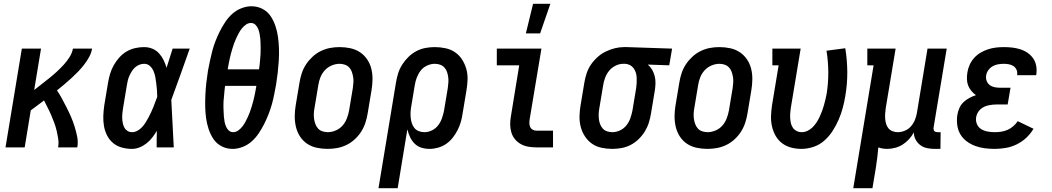

<svg xmlns="http://www.w3.org/2000/svg" viewBox="-20 -776 5540 1011"><path d="M9 0 95 -520H196L160 -302Q180 -318 200 -333.5Q220 -349 240 -365Q260 -381 279 -398.5Q298 -416 315 -434.5Q332 -453 346 -475Q360 -497 364 -520H465Q461 -497 449.5 -476Q438 -455 423 -435.5Q408 -416 391 -398.5Q374 -381 355.5 -364Q337 -347 318.5 -331.5Q300 -316 280 -300Q295 -278 307.5 -254.5Q320 -231 332 -207.5Q344 -184 354.5 -159.5Q365 -135 373 -109Q381 -83 386.5 -56Q392 -29 387 0H286Q290 -23 286.5 -45Q283 -67 278 -88.5Q273 -110 265.5 -130Q258 -150 249.5 -170Q241 -190 231 -209Q221 -228 212 -247Q194 -234 177 -221Q160 -208 142 -195L110 0Z M675 8Q648 8 622 1Q596 -6 576 -22.5Q556 -39 544 -62.5Q532 -86 527.5 -112Q523 -138 524 -166Q525 -194 529 -221L549 -341Q553 -365 560 -388Q567 -411 579 -432.5Q591 -454 608 -473Q625 -492 646 -504.5Q667 -517 691 -522.5Q715 -528 738 -528Q762 -528 782.5 -519.5Q803 -511 817.5 -495Q832 -479 841.5 -459.5Q851 -440 857 -419Q865 -444 873 -469.5Q881 -495 889 -520H979Q955 -453 931 -385Q907 -317 882 -250Q886 -188 888.5 -125Q891 -62 895 0H805Q805 -22 805 -43.5Q805 -65 806 -87Q795 -69 782 -52Q769 -35 752 -21.5Q735 -8 715 0Q695 8 675 8ZM676 -80Q690 -80 703.5 -87.5Q717 -95 727.5 -106Q738 -117 746 -130Q754 -143 761.5 -156.5Q769 -170 775 -183.5Q781 -197 787 -211Q793 -225 797.5 -238.5Q802 -252 808 -266Q808 -284 806.5 -301Q805 -318 803 -335.5Q801 -353 798 -369.5Q795 -386 788.5 -401.5Q782 -417 769.5 -428.5Q757 -440 739 -440Q726 -440 713.5 -435Q701 -430 691 -421Q681 -412 674 -400.5Q667 -389 661.5 -377Q656 -365 653 -352.5Q650 -340 648 -327L628 -207Q626 -194 624.5 -180.5Q623 -167 623.5 -154Q624 -141 626.5 -128Q629 -115 635 -104Q641 -93 651.5 -86.5Q662 -80 676 -80Z M1205 8Q1173 8 1146.5 -6Q1120 -20 1104 -44Q1088 -68 1078.5 -96.5Q1069 -125 1065 -155Q1061 -185 1060.5 -216Q1060 -247 1061.5 -278Q1063 -309 1066.5 -340.5Q1070 -372 1075 -403Q1080 -429 1085.5 -455.5Q1091 -482 1098 -508.5Q1105 -535 1115 -560.5Q1125 -586 1137.5 -611Q1150 -636 1166 -660Q1182 -684 1203 -703Q1224 -722 1251 -732.5Q1278 -743 1304 -743Q1336 -743 1362.5 -729Q1389 -715 1405 -691Q1421 -667 1430.5 -638.5Q1440 -610 1444 -580Q1448 -550 1449 -519Q1450 -488 1448 -457Q1446 -426 1442.5 -394.5Q1439 -363 1434 -332Q1429 -306 1424 -279.5Q1419 -253 1411.5 -226.5Q1404 -200 1394 -174.5Q1384 -149 1371.5 -124Q1359 -99 1343 -75Q1327 -51 1306 -32Q1285 -13 1258 -2.5Q1231 8 1205 8ZM1344 -411Q1346 -425 1347.5 -438.5Q1349 -452 1350 -466Q1351 -480 1352 -493.5Q1353 -507 1352.5 -520.5Q1352 -534 1352 -547.5Q1352 -561 1350.5 -574Q1349 -587 1346.5 -600Q1344 -613 1339 -625Q1334 -637 1324.5 -646Q1315 -655 1301 -655Q1287 -655 1274.5 -646Q1262 -637 1253 -625.5Q1244 -614 1237 -601Q1230 -588 1224 -575Q1218 -562 1213 -548.5Q1208 -535 1204 -521Q1200 -507 1196 -493.5Q1192 -480 1189.5 -466.5Q1187 -453 1184 -439Q1181 -425 1179 -411ZM1208 -80Q1222 -80 1234.5 -89Q1247 -98 1256 -109.5Q1265 -121 1272 -134Q1279 -147 1285 -160Q1291 -173 1296 -186.5Q1301 -200 1305 -214Q1309 -228 1313 -241.5Q1317 -255 1319.5 -268.5Q1322 -282 1325 -296Q1328 -310 1330 -324H1165Q1163 -310 1162 -296.5Q1161 -283 1159.5 -269Q1158 -255 1157 -241.5Q1156 -228 1156.5 -214.5Q1157 -201 1157.5 -187.5Q1158 -174 1159 -161Q1160 -148 1162.5 -135Q1165 -122 1170 -110Q1175 -98 1184.5 -89Q1194 -80 1208 -80Z M1705 8Q1676 8 1648 2Q1620 -4 1597.5 -19Q1575 -34 1560 -57Q1545 -80 1538.5 -107Q1532 -134 1532 -163Q1532 -192 1537 -221L1557 -341Q1561 -366 1569 -390.5Q1577 -415 1591.5 -437Q1606 -459 1626 -477.5Q1646 -496 1670 -507.5Q1694 -519 1718.5 -523.5Q1743 -528 1768 -528Q1797 -528 1825 -522Q1853 -516 1875.5 -501Q1898 -486 1913.5 -463Q1929 -440 1935.5 -413Q1942 -386 1941.5 -357Q1941 -328 1936 -299L1916 -179Q1912 -154 1904 -129.5Q1896 -105 1882 -83Q1868 -61 1848 -42.5Q1828 -24 1804 -12.5Q1780 -1 1755 3.5Q1730 8 1705 8ZM1706 -80Q1727 -80 1748 -89Q1769 -98 1783.5 -114.5Q1798 -131 1806 -151.5Q1814 -172 1818 -193L1838 -313Q1840 -328 1841 -342.5Q1842 -357 1839.5 -371Q1837 -385 1832.5 -398Q1828 -411 1818.5 -421Q1809 -431 1795.5 -435.5Q1782 -440 1768 -440Q1747 -440 1726 -431Q1705 -422 1690 -405.5Q1675 -389 1667 -368.5Q1659 -348 1656 -327L1636 -207Q1633 -192 1632.5 -177.5Q1632 -163 1634 -149Q1636 -135 1641 -122Q1646 -109 1655 -99Q1664 -89 1678 -84.5Q1692 -80 1706 -80Z M1973 215 2065 -341Q2069 -366 2076.5 -390Q2084 -414 2098 -436Q2112 -458 2131 -476.5Q2150 -495 2173 -507Q2196 -519 2220.5 -523.5Q2245 -528 2269 -528Q2298 -528 2326 -522Q2354 -516 2376.5 -500.5Q2399 -485 2413.5 -462Q2428 -439 2435.5 -412.5Q2443 -386 2442 -357Q2441 -328 2436 -299L2416 -179Q2413 -156 2406.5 -134Q2400 -112 2389.5 -91Q2379 -70 2364 -51Q2349 -32 2329.5 -18.5Q2310 -5 2287 1.5Q2264 8 2242 8Q2219 8 2198.5 1.5Q2178 -5 2163 -20Q2148 -35 2139 -54.5Q2130 -74 2125 -95L2074 215ZM2215 -80Q2235 -80 2254.5 -89.5Q2274 -99 2287 -116Q2300 -133 2307 -153Q2314 -173 2318 -193L2338 -313Q2340 -328 2341 -342.5Q2342 -357 2340 -371Q2338 -385 2333.5 -398Q2329 -411 2319.5 -421Q2310 -431 2297 -435.5Q2284 -440 2269 -440Q2249 -440 2228.5 -430.5Q2208 -421 2195 -404Q2182 -387 2174.5 -367Q2167 -347 2164 -327L2146 -219Q2143 -203 2142 -187.5Q2141 -172 2142.5 -157Q2144 -142 2148.5 -127.5Q2153 -113 2162 -102Q2171 -91 2185 -85.5Q2199 -80 2215 -80Z M2805 0Q2783 0 2762 -3.5Q2741 -7 2723 -17Q2705 -27 2692 -42.5Q2679 -58 2673 -77.5Q2667 -97 2666.5 -118.5Q2666 -140 2670 -162L2714 -432H2596V-520H2831L2769 -148Q2767 -137 2767.5 -126Q2768 -115 2772 -106.5Q2776 -98 2785 -93Q2794 -88 2805 -88H2892V0ZM2749 -600 2787 -756H2878L2824 -600Z M3204 8Q3175 8 3147 2Q3119 -4 3097 -19.5Q3075 -35 3060 -58Q3045 -81 3038 -107.5Q3031 -134 3031.5 -163Q3032 -192 3037 -221L3057 -341Q3061 -366 3069 -390Q3077 -414 3091.5 -435.5Q3106 -457 3126 -475Q3146 -493 3169.5 -504.5Q3193 -516 3217.5 -522Q3242 -528 3266 -528H3281L3519 -520L3504 -432L3391 -436Q3405 -424 3414 -408.5Q3423 -393 3427.5 -375Q3432 -357 3431.5 -337.5Q3431 -318 3428 -299L3408 -179Q3404 -154 3396.5 -130Q3389 -106 3375.5 -84Q3362 -62 3343 -43.5Q3324 -25 3301 -13Q3278 -1 3253 3.5Q3228 8 3204 8ZM3205 -80Q3225 -80 3245 -89.5Q3265 -99 3278.5 -116Q3292 -133 3299 -153Q3306 -173 3310 -193L3330 -313Q3332 -327 3332.5 -340.5Q3333 -354 3332.5 -367.5Q3332 -381 3328 -393.5Q3324 -406 3316.5 -416.5Q3309 -427 3297.5 -433Q3286 -439 3273 -440H3261Q3241 -440 3221 -430Q3201 -420 3187.5 -403.5Q3174 -387 3166.5 -367Q3159 -347 3156 -327L3136 -207Q3133 -192 3132.5 -177.5Q3132 -163 3133.5 -149Q3135 -135 3140 -122Q3145 -109 3154 -99Q3163 -89 3176.5 -84.5Q3190 -80 3205 -80Z M3705 8Q3676 8 3648 2Q3620 -4 3597.5 -19Q3575 -34 3560 -57Q3545 -80 3538.5 -107Q3532 -134 3532 -163Q3532 -192 3537 -221L3557 -341Q3561 -366 3569 -390.5Q3577 -415 3591.5 -437Q3606 -459 3626 -477.5Q3646 -496 3670 -507.5Q3694 -519 3718.5 -523.5Q3743 -528 3768 -528Q3797 -528 3825 -522Q3853 -516 3875.5 -501Q3898 -486 3913.5 -463Q3929 -440 3935.5 -413Q3942 -386 3941.5 -357Q3941 -328 3936 -299L3916 -179Q3912 -154 3904 -129.5Q3896 -105 3882 -83Q3868 -61 3848 -42.5Q3828 -24 3804 -12.5Q3780 -1 3755 3.5Q3730 8 3705 8ZM3706 -80Q3727 -80 3748 -89Q3769 -98 3783.5 -114.5Q3798 -131 3806 -151.5Q3814 -172 3818 -193L3838 -313Q3840 -328 3841 -342.5Q3842 -357 3839.5 -371Q3837 -385 3832.5 -398Q3828 -411 3818.5 -421Q3809 -431 3795.5 -435.5Q3782 -440 3768 -440Q3747 -440 3726 -431Q3705 -422 3690 -405.5Q3675 -389 3667 -368.5Q3659 -348 3656 -327L3636 -207Q3633 -192 3632.5 -177.5Q3632 -163 3634 -149Q3636 -135 3641 -122Q3646 -109 3655 -99Q3664 -89 3678 -84.5Q3692 -80 3706 -80Z M4200 8Q4172 8 4145.5 1Q4119 -6 4098 -22Q4077 -38 4064 -61Q4051 -84 4045 -110.5Q4039 -137 4040 -165Q4041 -193 4045 -221L4080 -432H4047V-520H4196L4144 -207Q4142 -193 4141 -179Q4140 -165 4141 -151.5Q4142 -138 4145 -125.5Q4148 -113 4155.5 -102.5Q4163 -92 4175 -86Q4187 -80 4201 -80Q4217 -80 4232 -87Q4247 -94 4259 -106Q4271 -118 4280 -132Q4289 -146 4296 -161Q4303 -176 4308.5 -191Q4314 -206 4318.5 -221.5Q4323 -237 4326.5 -252.5Q4330 -268 4333 -283Q4342 -341 4341.5 -397.5Q4341 -454 4332 -509L4431 -522Q4441 -461 4441.5 -397.5Q4442 -334 4431 -270Q4426 -239 4417.5 -207.5Q4409 -176 4396 -146Q4383 -116 4364.5 -87Q4346 -58 4320.5 -35.5Q4295 -13 4263 -2.5Q4231 8 4200 8Z M4473 215 4580 -432H4547V-520H4696L4644 -207Q4642 -193 4641 -178.5Q4640 -164 4641 -150.5Q4642 -137 4646 -123.5Q4650 -110 4658.5 -100Q4667 -90 4680 -85Q4693 -80 4707 -80Q4726 -80 4745 -88Q4764 -96 4777 -111Q4790 -126 4797.5 -144.5Q4805 -163 4808 -181L4864 -520H4965L4896 -105Q4895 -100 4896 -95Q4897 -90 4899.5 -86.5Q4902 -83 4907 -81.5Q4912 -80 4917 -80H4933L4932 8H4902Q4881 8 4861.5 4Q4842 0 4826.5 -11.5Q4811 -23 4801.5 -40.5Q4792 -58 4792 -79Q4782 -60 4766.5 -43Q4751 -26 4732.5 -14.5Q4714 -3 4693 2.5Q4672 8 4652 8Q4639 8 4627 6Q4615 4 4605 0Q4603 26 4599.5 53Q4596 80 4592 107L4574 215Z M5217 8Q5190 8 5164 4.5Q5138 1 5114 -8Q5090 -17 5069.5 -32.5Q5049 -48 5036.5 -69.5Q5024 -91 5020.5 -117.5Q5017 -144 5021 -171Q5024 -189 5031.5 -206.5Q5039 -224 5053 -237.5Q5067 -251 5084 -260Q5101 -269 5119 -275Q5106 -284 5095 -297Q5084 -310 5078 -325.5Q5072 -341 5071.5 -359Q5071 -377 5074 -395Q5077 -415 5086 -435Q5095 -455 5110 -471.5Q5125 -488 5144 -499Q5163 -510 5183 -516.5Q5203 -523 5224 -525.5Q5245 -528 5265 -528Q5288 -528 5310 -525.5Q5332 -523 5352.5 -516.5Q5373 -510 5390.5 -498Q5408 -486 5420 -469Q5432 -452 5436 -430.5Q5440 -409 5437 -386L5436 -380H5336V-383Q5338 -397 5332.5 -409Q5327 -421 5316.5 -428Q5306 -435 5292.5 -437.5Q5279 -440 5266 -440Q5251 -440 5236 -437.5Q5221 -435 5207.5 -427.5Q5194 -420 5184.5 -407Q5175 -394 5173 -380Q5170 -365 5175 -351Q5180 -337 5191 -328.5Q5202 -320 5216.5 -317Q5231 -314 5246 -314H5301L5286 -226H5231Q5220 -226 5208.5 -225Q5197 -224 5185.5 -221.5Q5174 -219 5163 -214Q5152 -209 5143 -201Q5134 -193 5128 -182Q5122 -171 5120 -159Q5117 -140 5124 -123Q5131 -106 5146 -96.5Q5161 -87 5180 -83.5Q5199 -80 5218 -80Q5234 -80 5251.5 -82.5Q5269 -85 5285 -92Q5301 -99 5315 -111Q5329 -123 5339 -138L5422 -98Q5407 -72 5384 -50.5Q5361 -29 5333 -15.5Q5305 -2 5275.5 3Q5246 8 5217 8Z"/></svg>

Font: Iosevka Curly Slab Semibold
Style: Italic
Weight: 600
Italic angle: -9°
Monospace: yes
Designer: Belleve Invis
Foundry: Belleve Invis
Version: Version 22.1.2; ttfautohint (v1.8.4)